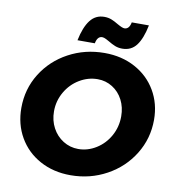

<svg xmlns="http://www.w3.org/2000/svg" viewBox="-98 -1003 1006 1102"><g transform="rotate(10 405.5 -451.5)"><path d="M804 -383Q804 -274 748 -183Q692 -92 596 -39.5Q500 13 386 13Q286 13 207.5 -30Q129 -73 85.5 -148.5Q42 -224 42 -319Q42 -429 98 -519Q154 -609 249.5 -660.5Q345 -712 459 -712Q559 -712 637.5 -669.5Q716 -627 760 -552Q804 -477 804 -383ZM230 -332Q230 -279 253 -236Q276 -193 316 -168Q356 -143 404 -143Q459 -143 508 -173.5Q557 -204 586 -256Q615 -308 615 -370Q615 -423 593 -465.5Q571 -508 532 -532.5Q493 -557 446 -557Q390 -557 340 -527Q290 -497 260 -445Q230 -393 230 -332ZM553 -754Q530 -754 511 -761.5Q492 -769 469 -783Q466 -785 452.5 -792Q439 -799 429 -799Q401 -799 393 -757H292Q308 -835 339 -875.5Q370 -916 421 -916Q444 -916 463 -908.5Q482 -901 505 -887Q533 -871 545 -871Q573 -871 581 -912H681Q665 -833 635 -793.5Q605 -754 553 -754Z"/></g></svg>

Font: Gontserrat
Style: Bold Italic
Weight: 700
Italic angle: -11.3°
Designer: Julieta Ulanovsky
Foundry: Julieta Ulanovsky
Version: Version 6.001